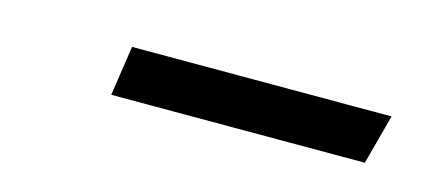

<svg xmlns="http://www.w3.org/2000/svg" viewBox="-25 -717 496 223"><g transform="rotate(15 223.5 -606.0)"><path d="M117 -636H429L413 -576H108Z"/></g></svg>

Font: Andada Pro
Style: Bold Italic
Weight: 700
Italic angle: -7°
Designer: Carolina Giovagnoli
Foundry: Huerta Tipografica
Version: Version 3.005; ttfautohint (v1.8.4)